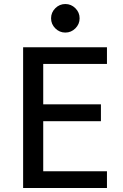

<svg xmlns="http://www.w3.org/2000/svg" viewBox="-20 -935 612 955"><path d="M512 0H95V-700H512V-617H195V-416H482V-332H195V-83H512ZM255 -794Q234 -815 234 -844Q234 -873 255 -894Q276 -915 305 -915Q334 -915 355 -894Q376 -873 376 -844Q376 -815 355 -794Q334 -773 305 -773Q276 -773 255 -794Z"/></svg>

Font: Voces
Style: Regular
Weight: 400
Designer: Ana Paula Megda, Pablo Ugerman
Foundry: Ana Paula Megda, Pablo Ugerman
Version: Version 1.003